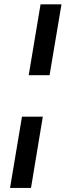

<svg xmlns="http://www.w3.org/2000/svg" viewBox="-20 -748 330 904"><path d="M83.5 -198.7H181.6L126 136.7H27.3ZM269.5 -727.5 213.4 -394H115.2L170.9 -727.5Z"/></svg>

Font: Inter 16pt Medium
Style: Italic
Weight: 500
Italic angle: -9.3988°
Version: Version 4.001;git-66647c0bb